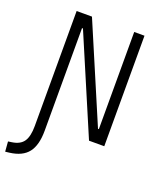

<svg xmlns="http://www.w3.org/2000/svg" viewBox="-202 -797 952 1132"><g transform="rotate(20 274.5 -231.5)"><path d="M-32.2 230 -37.1 167.5 -13.7 164.1Q37.1 156.7 58.6 125Q80.1 93.3 80.1 28.3V-693.4H176.3L436 -84H441.4V-693.4H505.9V0H410.2L150.4 -609.4H144.5V33.7Q144.5 125 108.6 171.1Q72.8 217.3 -7.3 227.1Z"/></g></svg>

Font: CaskaydiaCove NFP Light
Style: Regular
Weight: 300
Designer: Aaron Bell
Foundry: Saja Typeworks
Version: Version 2111.001; VTT 6.35;Nerd Fonts 3.1.1